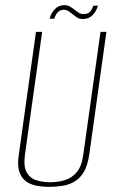

<svg xmlns="http://www.w3.org/2000/svg" viewBox="-20 -715 458 747"><path d="M173 12Q146 12 122 7.5Q98 3 80.5 -10Q63 -23 55 -47.5Q47 -72 53 -112L120 -591H144L77 -113Q71 -68 83.5 -45Q96 -22 121 -14Q146 -6 175 -6Q205 -6 232 -14Q259 -22 278.5 -45Q298 -68 304 -113L371 -591H394L327 -112Q321 -72 307 -47.5Q293 -23 272 -10Q251 3 225.5 7.5Q200 12 173 12ZM303 -641Q291 -641 284 -644.5Q277 -648 265 -658Q258 -663 249 -670Q240 -677 228 -677Q216 -677 206.5 -669Q197 -661 191 -642H173Q179 -665 194 -680Q209 -695 231 -695Q243 -695 253 -689Q263 -683 273 -675Q282 -668 289 -664Q296 -660 306 -660Q318 -660 327.5 -667Q337 -674 343 -693H361Q355 -671 340 -656Q325 -641 303 -641Z"/></svg>

Font: Alumni Sans Thin Thin
Style: Italic
Weight: 250
Italic angle: -8°
Version: Version 1.016